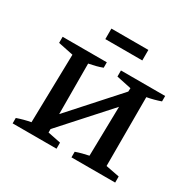

<svg xmlns="http://www.w3.org/2000/svg" viewBox="-153 -853 1020 1012"><g transform="rotate(30 357.5 -346.5)"><path d="M246 -629V-693H471V-629ZM45 0V-33Q65 -40 85.5 -45.5Q106 -51 128 -55L137 -471L45 -490V-527H314V-494Q296 -487 274.5 -481.5Q253 -476 232 -472L233 -165L489 -450L490 -471L400 -490V-527H669V-494Q649 -487 628.5 -481.5Q608 -476 586 -472V-53L669 -37V0H403V-34Q423 -41 442 -46Q461 -51 481 -55L487 -356L233 -74V-53L312 -37V0Z"/></g></svg>

Font: Piazzolla SC Medium
Style: Regular
Weight: 500
Designer: Juan Pablo del Peral
Foundry: Huerta Tipografica
Version: Version 1.330